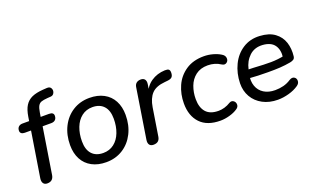

<svg xmlns="http://www.w3.org/2000/svg" viewBox="-76 -1066 2394 1465"><g transform="rotate(-20 1121.5 -334.0)"><path d="M70 -47.8 128.6 -414.8H78.7Q60.3 -414.8 50.8 -422.4Q41.2 -429.9 41.2 -443.8Q41.2 -464.2 53.2 -475.7Q65.1 -487.1 85.9 -487.1H151.4L137.6 -475.3L144.7 -520.5Q153.4 -576.1 173.9 -608.4Q194.4 -640.7 229.6 -656.6Q264.8 -672.4 321.7 -676.3L352.6 -678.3Q377.3 -679.9 386.2 -662.7Q395.1 -645.6 386.9 -626.8Q378.6 -608.1 359.5 -606.4L330.6 -604.4Q297.1 -601.8 280.1 -595.7Q263.1 -589.6 253.6 -572.6Q244.1 -555.6 238.4 -519.9L231.6 -478.3L224.1 -487.1H300.5Q319.2 -487.1 328.6 -480.1Q337.9 -473 337.9 -459.1Q337.9 -437.7 325.9 -426.2Q314 -414.8 293.2 -414.8H222.6L163 -39.4Q155 7.3 108.3 7.3Q86.4 7.3 76.3 -7.4Q66.1 -22 70 -47.8Z M370.2 -206.9Q370.2 -290.3 403.4 -356.2Q436.6 -422 495.8 -459.2Q555 -496.4 631 -496.4Q697.5 -496.4 746.6 -470.1Q795.6 -443.9 821.6 -395Q847.6 -346.1 847.6 -280.2Q847.6 -196.9 814.4 -131Q781.2 -65.1 722 -27.9Q662.8 9.3 586.8 9.3Q520.3 9.3 471.3 -17Q422.2 -43.3 396.2 -92.1Q370.2 -141 370.2 -206.9ZM752.6 -283.5Q752.6 -351.1 720.1 -386.7Q687.6 -422.3 628.4 -422.3Q577.7 -422.3 540.7 -393.6Q503.7 -365 484.5 -315.1Q465.2 -265.2 465.2 -203.6Q465.2 -136 497.7 -100.4Q530.2 -64.8 589.4 -64.8Q640.1 -64.8 677.1 -93.5Q714.1 -122.2 733.3 -172Q752.6 -221.9 752.6 -283.5Z M931.6 -46.6 995.1 -449Q998 -471.5 1011.7 -482.9Q1025.4 -494.4 1047.9 -494.4Q1069.4 -494.4 1079.8 -480.7Q1090.1 -467 1086.2 -441.2L1075 -370.6H1064.6Q1084 -428.6 1132.2 -461.6Q1180.4 -494.6 1244.1 -497.1Q1267.3 -497.8 1276 -490.5Q1284.7 -483.2 1284.7 -465.1Q1284.7 -440.7 1273.8 -429.1Q1262.8 -417.5 1236.9 -415.3L1214.3 -413Q1141 -406.7 1106.6 -369.9Q1072.1 -333.1 1061 -263.7L1025.2 -38.2Q1021.7 -15.7 1008.2 -4.2Q994.7 7.3 970.5 7.3Q948 7.3 937.9 -6.8Q927.7 -20.8 931.6 -46.6Z M1294.9 -208.9Q1294.9 -284.5 1323.9 -349.9Q1352.9 -415.3 1412.6 -455.8Q1472.3 -496.4 1559.9 -496.4Q1596.7 -496.4 1632.4 -486.6Q1668.1 -476.8 1694.4 -460.5Q1719 -446.4 1720.9 -423.8Q1722.7 -401.2 1706 -389.3Q1689.3 -377.4 1669.1 -390Q1622.1 -421 1564.2 -421Q1505.3 -421 1466.3 -391.2Q1427.2 -361.3 1409.2 -312.9Q1391.1 -264.5 1391.1 -209.5Q1391.1 -141.7 1423.9 -103.9Q1456.7 -66.1 1526.1 -66.1Q1549.4 -66.1 1574.3 -73.3Q1599.1 -80.4 1623.3 -95.4Q1642.2 -106.3 1657.9 -95.2Q1673.7 -84.2 1673.9 -63.6Q1674.2 -43 1652.9 -30Q1626.2 -12 1587.8 -1.4Q1549.5 9.3 1514 9.3Q1406.4 9.3 1350.6 -49.4Q1294.9 -108.1 1294.9 -208.9Z M1750.2 -207.5Q1752.1 -288.4 1784.9 -356.1Q1817.7 -423.8 1877.1 -461.9Q1936.4 -500 2013.4 -495.8Q2089 -491.9 2134 -458.5Q2179 -425.1 2195.8 -373.7Q2212.5 -322.2 2205.4 -261.9Q2203.4 -244.7 2192.5 -237.4Q2181.5 -230.1 2164.1 -226.8Q2121 -219 2077.7 -216.3Q2034.4 -213.7 1978.4 -214.2Q1941.4 -214 1901.1 -215.7Q1860.9 -217.5 1815.8 -220.6L1828.1 -285.8Q1855.6 -284.5 1887.8 -283.8Q1972 -278.3 2028.4 -278.7Q2084.8 -279.2 2142.7 -291.8L2125 -277.9Q2133.8 -340.3 2106.3 -379.5Q2078.8 -418.7 2011.8 -423.6Q1946.3 -427.8 1903.9 -388Q1861.5 -348.1 1848.3 -286.9L1839.7 -249.5Q1828.5 -196.5 1843.4 -154.6Q1858.3 -112.7 1895.4 -89.7Q1932.4 -66.7 1985.8 -66.7Q2021.3 -66.7 2053.6 -75Q2085.9 -83.3 2114.3 -102.1Q2137.7 -116.4 2154.4 -106.5Q2171.2 -96.5 2170.9 -75.1Q2170.6 -53.7 2149.4 -39.4Q2115.8 -16.2 2069.9 -3.5Q2024 9.3 1980.9 9.3Q1911.5 9.3 1858.7 -18.9Q1805.9 -47 1777.4 -96.3Q1749 -145.7 1750.2 -207.5Z"/></g></svg>

Font: SN Pro Thin
Style: Italic
Weight: 200
Italic angle: -9°
Designer: Tobias Whetton
Foundry: Supernotes
Version: Version 1.003;Glyphs 3.3 (3324)